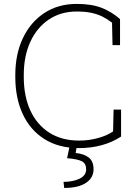

<svg xmlns="http://www.w3.org/2000/svg" viewBox="-20 -741 692 974"><path d="M381.3 10.3Q277.3 10.3 205.1 -35.6Q132.8 -81.5 95.2 -162.8Q57.6 -244.1 57.6 -351.1V-359.9Q57.6 -466.8 96.4 -548.1Q135.3 -629.4 205.3 -675.3Q275.4 -721.2 369.6 -721.2Q444.8 -721.2 495.8 -701.2Q546.9 -681.2 588.9 -644V-512.2H550.8L548.3 -626Q524.4 -644.5 499.3 -657Q474.1 -669.4 443.1 -676Q412.1 -682.6 369.1 -682.6Q288.6 -682.6 228 -642.1Q167.5 -601.6 134 -529.1Q100.6 -456.5 100.6 -360.8V-351.1Q100.6 -253.4 133.8 -180.9Q167 -108.4 230 -68.1Q293 -27.8 381.3 -27.8Q430.2 -27.8 476.1 -40.3Q522 -52.7 553.7 -74.2L556.2 -185.1H594.2V-48.3Q549.8 -19 495.6 -4.4Q441.4 10.3 381.3 10.3ZM305.7 212.4 302.2 181.6Q349.6 181.6 383.3 165.5Q417 149.4 417 118.2Q417 88.9 395.8 77.4Q374.5 65.9 320.3 61.5L334 -3.4H370.1L363.8 35.2Q405.3 39.1 429.9 57.9Q454.6 76.7 454.6 117.7Q454.6 161.1 416 186.8Q377.4 212.4 305.7 212.4Z"/></svg>

Font: Roboto Slab ExtraLight
Style: Regular
Weight: 250
Designer: Google
Version: Version 2.000; ttfautohint (v1.8.1.43-b0c9)